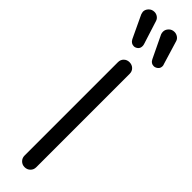

<svg xmlns="http://www.w3.org/2000/svg" viewBox="-361 -1035 1010 1010"><g transform="rotate(45 143.5 -530.5)"><path d="M143 0Q125 0 112.5 -12.5Q100 -25 100 -43V-738Q100 -757 112.5 -769Q125 -781 143 -781Q162 -781 174.5 -769Q187 -757 187 -738V-43Q187 -25 174.5 -12.5Q162 0 143 0ZM248 -856Q227 -856 217 -877L157 -1002Q154 -1010 154 -1019Q154 -1035 166.5 -1048Q179 -1061 198 -1061Q211 -1061 222.5 -1053.5Q234 -1046 238 -1034L278 -902Q281 -896 281 -889Q281 -873 270 -864.5Q259 -856 248 -856ZM100 -856Q79 -856 68 -877L9 -1002Q7 -1007 6.5 -1011Q6 -1015 5 -1019Q5 -1035 17.5 -1048Q30 -1061 49 -1061Q62 -1061 73 -1053.5Q84 -1046 88 -1034L130 -902Q131 -899 131.5 -895.5Q132 -892 132 -889Q132 -873 121.5 -864.5Q111 -856 100 -856Z"/></g></svg>

Font: Comfortaa Medium
Style: Regular
Weight: 500
Designer: Johan Aakerlund
Foundry: Johan Aakerlund
Version: Version 3.104; ttfautohint (v1.8.1.43-b0c9)